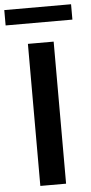

<svg xmlns="http://www.w3.org/2000/svg" viewBox="-94 -944 463 979"><g transform="rotate(-5 138.0 -454.5)"><path d="M308.6 -909.2V-830.6H-33.2V-909.2ZM203.6 -727.1V0H71.8V-727.1Z"/></g></svg>

Font: Interop SemBd
Style: Regular
Weight: 600
Designer: Rasmus Andersson, Google, Jang Haemin
Foundry: jhaemin
Version: Version 1.007